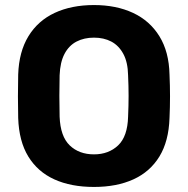

<svg xmlns="http://www.w3.org/2000/svg" viewBox="-20 -730 743 760"><path d="M352 10Q261 10 195 -20Q129 -50 92 -110.5Q55 -171 52 -263Q51 -306 51 -348.5Q51 -391 52 -435Q55 -525 92.5 -586.5Q130 -648 196.5 -679Q263 -710 352 -710Q440 -710 506.5 -679Q573 -648 611 -586.5Q649 -525 651 -435Q653 -391 653 -348.5Q653 -306 651 -263Q648 -171 611 -110.5Q574 -50 508 -20Q442 10 352 10ZM352 -119Q410 -119 447.5 -154.5Q485 -190 487 -268Q489 -312 489 -350.5Q489 -389 487 -432Q486 -484 468 -517Q450 -550 420.5 -565.5Q391 -581 352 -581Q313 -581 283 -565.5Q253 -550 235.5 -517Q218 -484 216 -432Q215 -389 215 -350.5Q215 -312 216 -268Q219 -190 256 -154.5Q293 -119 352 -119Z"/></svg>

Font: Rubik Light SemiBold
Style: Regular
Weight: 600
Version: Version 2.300;gftools[0.9.30]